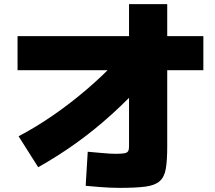

<svg xmlns="http://www.w3.org/2000/svg" viewBox="-20 -845 1040 930"><path d="M70 -185Q154 -229 238 -287Q322 -345 402.5 -414Q483 -483 555 -560L690 -460Q606 -368 521.5 -291.5Q437 -215 349 -152Q261 -89 165 -35ZM560 65Q536 65 514 64Q492 63 464.5 61Q437 59 395 55L405 -110Q441 -107 466.5 -104.5Q492 -102 510 -101Q528 -100 540 -100Q568 -100 582 -102.5Q596 -105 600.5 -112.5Q605 -120 605 -135V-825H790V-135Q790 -67 783 -27Q776 13 753 33Q730 53 684 59Q638 65 560 65ZM65 -505V-670H965V-505Z"/></svg>

Font: M PLUS 2 Black
Style: Regular
Weight: 900
Designer: Coji Morishita
Foundry: UNDERFOREST DESIGN
Version: Version 1.001